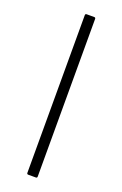

<svg xmlns="http://www.w3.org/2000/svg" viewBox="-136 -725 490 768"><g transform="rotate(20 109.0 -341.5)"><path d="M93 0Q87 0 87 -6V-677Q87 -683 93 -683H125Q131 -683 131 -677V-6Q131 0 125 0Z"/></g></svg>

Font: Sofia Sans ExtraLight
Style: Regular
Weight: 250
Version: Version 4.100-B